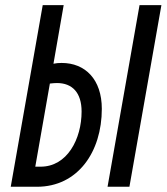

<svg xmlns="http://www.w3.org/2000/svg" viewBox="-20 -713 636 733"><path d="M21 0H121.1C277.3 0 368.7 -133.3 368.7 -297.4C368.7 -410.2 305.2 -472.7 215.3 -472.7C203.1 -472.7 193.4 -471.7 184.1 -469.7L223.1 -693.4H143.1ZM390.6 0H474.1L596.2 -693.4H512.7ZM114.7 -76.7 170.4 -394C179.7 -395 188.5 -396 197.3 -396C255.9 -396 291.5 -359.4 291.5 -287.1C291.5 -183.1 236.8 -75.7 133.8 -76.7Z"/></svg>

Font: Cascadia Mono SemiLight
Style: Italic
Weight: 350
Italic angle: -10°
Monospace: yes
Designer: Aaron Bell
Foundry: Saja Typeworks
Version: Version 2404.023